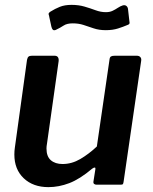

<svg xmlns="http://www.w3.org/2000/svg" viewBox="-20 -759 628 789"><path d="M179 10Q116 10 77.5 -26.5Q39 -63 39 -124Q39 -131 39.5 -138.5Q40 -146 41 -152L91 -513Q93 -523 97.5 -526.5Q102 -530 112 -530H204Q214 -530 218 -524Q222 -518 221 -508L173 -168Q172 -163 171.5 -158Q171 -153 171 -149Q171 -116 189 -100.5Q207 -85 237 -85Q275 -85 310 -105.5Q345 -126 378 -157L430 -514Q431 -524 436 -527Q441 -530 452 -530H542Q552 -530 557 -524Q562 -518 560 -508L488 -13Q487 -5 485 -2.5Q483 0 475 0H377Q371 0 367 -3Q363 -6 364 -13L372 -64Q373 -70 369.5 -70.5Q366 -71 359 -66Q308 -23 265 -6.5Q222 10 179 10ZM503 -656Q487 -649 465 -642Q443 -635 415 -635Q387 -635 365 -642.5Q343 -650 323 -656.5Q303 -663 279 -663Q255 -663 241.5 -654Q228 -645 209 -636Q201 -633 197 -637Q193 -641 191 -650L183 -687Q182 -694 180 -699.5Q178 -705 187 -711Q206 -723 226 -731Q246 -739 274 -739Q303 -739 327 -732Q351 -725 372.5 -717Q394 -709 415 -709Q431 -709 442.5 -714.5Q454 -720 464.5 -727Q475 -734 485 -737Q494 -739 499.5 -734.5Q505 -730 506 -722L511 -678Q512 -672 512.5 -665.5Q513 -659 503 -656Z"/></svg>

Font: Libre Franklin Thin SemiBold
Style: Italic
Weight: 600
Italic angle: -8°
Version: Version 3.000